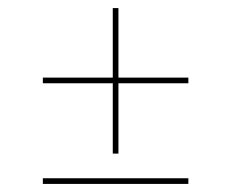

<svg xmlns="http://www.w3.org/2000/svg" viewBox="-20 -591 564 475"><path d="M273 -211H259V-385H86V-399H259V-571H273V-399H446V-385H273ZM446 -136H86V-150H446Z"/></svg>

Font: Josefin Slab Thin
Style: Regular
Weight: 100
Designer: Santiago Orozco
Foundry: Typemade
Version: Version 2.000